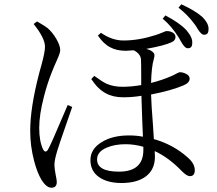

<svg xmlns="http://www.w3.org/2000/svg" viewBox="-20 -833 1012 896"><path d="M220 43Q197 43 174 7Q153 -28 139 -83Q121 -151 121 -223Q121 -330 162 -488Q165 -498 166 -503Q168 -511 173 -528Q190 -590 190 -615Q190 -655 137 -721L153 -733Q156 -731 163 -727Q189 -712 202 -702Q224 -683 242 -653Q261 -621 261 -599Q261 -586 246 -553Q231 -520 221 -494Q200 -441 185 -382Q163 -298 163 -236Q163 -174 181 -136Q192 -116 204 -135Q217 -157 271 -285Q290 -329 296 -343L317 -334Q310 -314 290 -256Q255 -156 248 -132Q234 -87 234 -64Q234 -47 240 -16Q245 7 245 16Q245 43 220 43ZM547 21Q482 21 443 -6Q402 -34 402 -86Q402 -138 455 -170Q505 -201 582 -201Q617 -201 647 -195Q646 -217 644 -266Q641 -350 640 -386Q599 -379 555 -379Q507 -379 473 -398Q437 -417 406 -464L420 -479Q421 -478 424 -476Q458 -451 478 -442Q510 -428 552 -428Q593 -428 639 -436Q639 -447 639 -471Q639 -537 638 -554Q637 -581 605 -598Q603 -598 599 -598Q578 -596 568 -596Q524 -596 495 -612Q463 -628 437 -667L451 -680Q503 -644 556 -644Q627 -644 705 -669Q721 -674 740 -682Q753 -688 757 -688Q775 -688 787 -680.5Q799 -673 799 -660Q799 -644 781 -636Q747 -620 663 -605Q681 -600 691 -592Q699 -586 700.5 -579Q702 -572 698 -558Q687 -523 685 -446Q737 -459 780 -478Q792 -483 806 -491Q816 -496 819 -496Q833 -496 847 -489Q865 -481 865 -466Q865 -446 835 -434Q778 -410 685 -392Q686 -349 694 -247Q697 -204 698 -184Q789 -158 855 -99Q889 -70 889 -39Q889 -11 866 -11Q852 -11 830 -33L828 -35Q767 -98 702 -128Q703 -119 703 -102Q703 -42 661 -10Q620 21 547 21ZM535 -32Q649 -32 649 -133V-148Q607 -160 566 -160Q515 -160 478 -144Q433 -125 433 -89Q433 -32 535 -32ZM854 -608Q841 -609 823 -642Q817 -652 814 -658Q781 -711 739 -746L752 -761Q820 -725 850 -692Q880 -657 877 -631Q877 -606 854 -608ZM930 -671Q919 -672 903 -697Q895 -711 889 -719Q856 -764 813 -797L826 -813Q888 -785 923 -755Q956 -722 953 -695Q953 -669 930 -671Z"/></svg>

Font: GenRyuMin TW R
Style: Regular
Weight: 400
Version: Version 1.501;PS 1;hotconv 16.6.51;makeotf.lib2.5.65220